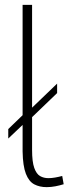

<svg xmlns="http://www.w3.org/2000/svg" viewBox="-20 -760 282 790"><path d="M172 10Q143 10 121 -1.5Q99 -13 86.5 -45Q74 -77 73 -137V-246L14 -190V-229L73 -286V-740H112V-317L215 -416V-377L112 -278V-143Q112 -94 121 -69Q130 -44 145 -35.5Q160 -27 179 -27Q192 -27 206.5 -29.5Q221 -32 236 -36L242 -2Q226 3 208 6.5Q190 10 172 10Z"/></svg>

Font: Georama ExtraCondensed Thin ExtraLight
Style: Regular
Weight: 250
Version: Version 1.001